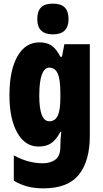

<svg xmlns="http://www.w3.org/2000/svg" viewBox="-20 -796 564 1056"><path d="M197 -563Q236 -563 262.5 -546Q289 -529 312 -484H321L334 -553H474V-49Q474 90 413.5 165Q353 240 219 240Q170 240 130.5 229.5Q91 219 56 198V59Q100 82 138.5 92Q177 102 214 102Q258 102 285 81.5Q312 61 312 11V5Q312 -12 313.5 -34Q315 -56 317 -71H312Q290 -28 262.5 -9Q235 10 192 10Q118 10 75 -66Q32 -142 32 -272Q32 -408 75.5 -485.5Q119 -563 197 -563ZM250 -424Q225 -424 210.5 -386.5Q196 -349 196 -270Q196 -129 251 -129Q283 -129 297.5 -159.5Q312 -190 312 -256V-285Q312 -359 297.5 -391.5Q283 -424 250 -424ZM271 -776Q316 -776 336.5 -754.5Q357 -733 357 -691Q357 -607 271 -607Q185 -607 185 -691Q185 -734 205.5 -755Q226 -776 271 -776Z"/></svg>

Font: Noto Sans Sinhala ExtraCondensed Black
Style: Regular
Weight: 900
Width: 2
Designer: Jelle Bosma - Monotype Design Team
Foundry: Monotype Imaging Inc.
Version: Version 2.006; ttfautohint (v1.8.4.7-5d5b)